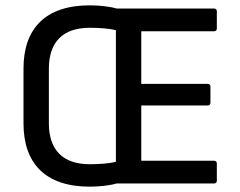

<svg xmlns="http://www.w3.org/2000/svg" viewBox="-20 -687 899 719"><path d="M316 12C350 12 390 8 417 0H782C788 0 792 -4 792 -10V-75C792 -81 788 -85 782 -85H509V-292H758C764 -292 768 -296 768 -302V-363C768 -369 764 -373 758 -373H509V-570H782C788 -570 792 -574 792 -580V-645C792 -651 788 -655 782 -655H417C390 -663 350 -667 316 -667C150 -667 68 -580 68 -430V-225C68 -75 150 12 316 12ZM316 -72C216 -72 163 -125 163 -225V-430C163 -530 216 -583 316 -583C352 -583 391 -580 414 -574V-81C391 -75 352 -72 316 -72Z"/></svg>

Font: Sofia Sans Cond SemiBold
Style: Regular
Weight: 600
Width: 3
Designer: Botio Nikoltchev, Ani Petrova
Foundry: lettersoup
Version: Version 4.100